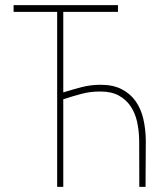

<svg xmlns="http://www.w3.org/2000/svg" viewBox="-20 -731 640 751"><path d="M441.4 -684.6H227.5V-369.6Q263.7 -380.9 299.3 -390.1Q335 -399.4 373.5 -399.4Q422.9 -399.4 456.5 -381.8Q490.2 -364.3 511 -334.5Q531.7 -304.7 540.8 -265.1Q549.8 -225.6 550.3 -181.2L549.3 0H524.9L524.4 -181.2Q523.9 -219.2 516.4 -253.9Q508.8 -288.6 491.2 -314.9Q473.6 -341.3 444.8 -357.2Q416 -373 373.5 -373Q334.5 -373.5 299.1 -364Q263.7 -354.5 227.5 -342.8V0H203.6V-684.6H33.2V-710.9H441.4Z"/></svg>

Font: Roboto Mono Thin
Style: Regular
Weight: 250
Designer: Google
Version: Version 2.000985; 2015; ttfautohint (v1.3)